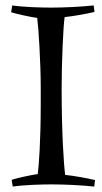

<svg xmlns="http://www.w3.org/2000/svg" viewBox="-20 -679 377 707"><path d="M218 -616C248 -619 299 -628 328 -635L325 -659C279 -654 215 -651 169 -651C129 -651 65 -653 25 -659L21 -634C43 -627 94 -616 117 -613C122 -576 130 -449 130 -355V-296C130 -158 123 -68 119 -38C96 -35 45 -24 23 -17L27 8C67 2 131 0 171 0C217 0 281 3 327 8L330 -16C301 -23 250 -32 220 -35C215 -72 207 -185 207 -355C207 -456 213 -582 218 -616Z"/></svg>

Font: Almendra
Style: Regular
Weight: 400
Designer: Ana Sanfelippo
Foundry: Ana Sanfelippo
Version: Version 1.003